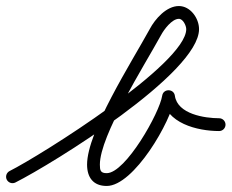

<svg xmlns="http://www.w3.org/2000/svg" viewBox="-28 -580 760 630"><path d="M22.5 18.8C144.7 -42.9 625.1 -339.1 625.1 -484.4C625.1 -520.1 596.7 -560.2 558.9 -560.2C518.2 -560.2 481 -518.1 463.4 -484.8C463.4 -484.8 463.5 -484.9 463.5 -485C463.5 -485 463.6 -485.1 463.6 -485.1C403 -374.6 257.7 -148.3 257.7 -39.9C257.7 1.7 277.6 30.2 322.1 30.2C411.3 30.2 534.4 -182.9 545.8 -259.9C547.5 -271.8 536.3 -277.8 525.1 -277.8C513.8 -277.9 502.5 -272 504.2 -260.1C516.1 -175.1 619.8 -150.1 691 -150C702.6 -150 712 -159.4 712 -171C712 -182.6 702.6 -192 691 -192C643.9 -192.1 554.3 -205.4 545.8 -265.9C544.1 -277.8 534.6 -283.8 525.1 -283.8C515.5 -283.9 506 -277.9 504.2 -266.1C496 -210.5 384.3 -11.8 322.1 -11.8C301.6 -11.8 299.7 -21.2 299.7 -39.9C299.7 -135.3 444.3 -362.6 500.4 -464.9C500.4 -464.9 500.5 -465 500.5 -465C500.5 -465.1 500.6 -465.2 500.6 -465.2C510 -483 536.2 -518.2 558.9 -518.2C572.9 -518.2 583.1 -495.5 583.1 -484.4C583.1 -369.9 105.9 -70.3 3.5 -18.8C-6.8 -13.5 -11 -0.9 -5.8 9.5C-0.5 19.8 12.1 24 22.5 18.8Z"/></svg>

Font: FRB American Cursive Guidelines Arrows Medium
Style: Italic
Weight: 500
Italic angle: -25°
Version: Version 2.0;Modular Font Editor K font №1